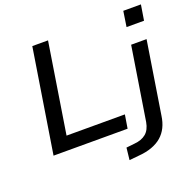

<svg xmlns="http://www.w3.org/2000/svg" viewBox="-153 -877 1244 1228"><g transform="rotate(-20 469.0 -262.5)"><path d="M76 0 188 -705H295L198 -92H595L580 0ZM796 -613 812 -718H932L915 -613ZM523 193 532 111 588 105Q637 101 667 76.5Q697 52 706 1L785 -497H890L812 -4Q806 39 789.5 72.5Q773 106 745.5 130Q718 154 678 168.5Q638 183 584 187Z"/></g></svg>

Font: Nunito Sans 7pt SemiExpanded Medium
Style: Italic
Weight: 500
Width: 6
Italic angle: -9°
Designer: Vernon Adams
Foundry: Vernon Adams
Version: Version 3.101;gftools[0.9.27]